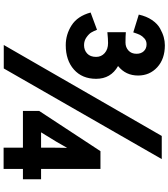

<svg xmlns="http://www.w3.org/2000/svg" viewBox="47 -942 952 1086"><g transform="rotate(90 523.0 -399.0)"><path d="M50.8 -435.5 148.4 -471.7Q156.2 -452.1 163.6 -439.5Q170.9 -426.8 190.4 -412.6Q210 -398.4 235.4 -398.4Q263.7 -398.4 282.7 -416Q301.8 -433.6 301.8 -466.8Q301.8 -496.1 280.3 -515.1Q258.8 -534.2 223.6 -534.2Q200.2 -534.2 162.1 -530.3V-634.8Q185.5 -632.8 220.7 -632.8Q247.1 -632.8 265.6 -649.4Q284.2 -666 284.2 -695.3Q284.2 -720.7 269.5 -736.3Q254.9 -752 230.5 -752Q210.9 -752 197.3 -739.7Q183.6 -727.5 177.2 -714.4Q170.9 -701.2 163.1 -676.8L62.5 -708Q72.3 -752 93.3 -782.7Q114.3 -813.5 140.6 -828.1Q167 -842.8 189.9 -849.1Q212.9 -855.5 236.3 -855.5Q313.5 -855.5 360.4 -812.5Q407.2 -769.5 407.2 -704.1Q407.2 -633.8 353.5 -590.8Q425.8 -549.8 425.8 -466.8Q425.8 -387.7 373.5 -341.3Q321.3 -294.9 235.4 -294.9Q174.8 -294.9 123 -328.1Q71.3 -361.3 50.8 -435.5ZM607.4 -144.5 835 -491.2H935.5V-155.3H994.1V-52.7H935.5V56.6H815.4V-52.7H607.4ZM728.5 -155.3H815.4V-233.4Q815.4 -243.2 815.9 -271.5Q816.4 -299.8 816.4 -302.7L781.2 -241.2ZM234.4 55.7 749 -837.9H879.9L367.2 55.7Z"/></g></svg>

Font: Gothic A1 ExtraBold
Style: Regular
Weight: 800
Designer: HanYang I&C Co.,Ltd.
Foundry: HanYang I&C Co.,Ltd.
Version: Version 2.50